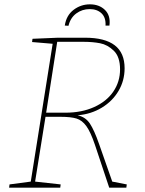

<svg xmlns="http://www.w3.org/2000/svg" viewBox="-20 -866 667 886"><path d="M498 -28 565 -15 563 0H484L418 -198Q398 -257 378.5 -284Q359 -311 333 -319Q307 -327 259 -327H190L142 -28L260 -15L258 0H22L24 -15L122 -28L223 -664L128 -672L130 -687L248 -692H372Q464 -692 509.5 -657Q555 -622 555 -551Q555 -494 527 -446.5Q499 -399 449.5 -369Q400 -339 338 -334Q375 -326 395 -295.5Q415 -265 437 -202ZM193 -346H282Q357 -346 414.5 -372Q472 -398 503 -443.5Q534 -489 534 -546Q534 -604 505 -632Q476 -660 441.5 -666.5Q407 -673 368 -673H244ZM485 -748H467Q469 -785 448.5 -804.5Q428 -824 394 -824Q359 -824 332 -804Q305 -784 296 -747L279 -748Q286 -795 319.5 -820.5Q353 -846 395 -846Q438 -846 464.5 -820Q491 -794 485 -748Z"/></svg>

Font: Bitter Pro Thin
Style: Italic
Weight: 250
Italic angle: -9°
Designer: Sol Matas, and Bitter project Authors
Foundry: Sol Matas
Version: Version 1.010